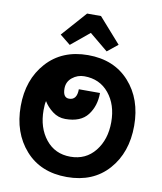

<svg xmlns="http://www.w3.org/2000/svg" viewBox="-101 -1027 941 1117"><g transform="rotate(10 370.0 -468.5)"><path d="M125 -91.5Q35 -193 35 -350Q35 -507 126 -608.5Q217 -710 370.5 -710Q524 -710 614.5 -609.5Q705 -509 705 -351Q705 -193 615 -91.5Q525 10 370 10Q215 10 125 -91.5ZM303 -321Q261 -321 227.5 -346.5Q194 -372 175 -404Q170 -386 170 -350Q170 -246 224.5 -178Q279 -110 370 -110Q461 -110 515.5 -178Q570 -246 570 -349Q570 -452 515.5 -518.5Q461 -585 370 -585Q330 -585 299 -560Q268 -535 268 -495Q268 -441 304 -441Q351 -441 351 -505H476Q476 -428 435 -374.5Q394 -321 303 -321ZM192 -800 322 -947H404L534 -800L472 -750L363 -840L254 -750Z"/></g></svg>

Font: Cherry Swash
Style: Bold
Weight: 700
Designer: Kasatkina Nataliya
Foundry: Nataliya Kasatkina
Version: Version 1.001